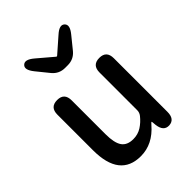

<svg xmlns="http://www.w3.org/2000/svg" viewBox="-236 -956 1092 1092"><g transform="rotate(-45 310.0 -409.5)"><path d="M249 13Q80 13 80 -204V-490Q80 -550 138 -550Q195 -550 195 -490V-218Q195 -148 216.5 -117Q238 -86 287 -86Q325 -86 354.5 -105Q384 -124 407 -153Q419 -168 419 -187V-490Q419 -550 477 -550Q534 -550 534 -490V-59Q534 0 487 3Q441 5 434 -54L432 -76Q431 -83 429.5 -83Q428 -83 417 -71Q345 13 249 13ZM299 -647Q252 -647 222 -683L162 -757Q125 -803 147 -824Q169 -846 214 -808L307 -729Q312 -724 317 -729L406 -807Q449 -846 472 -824Q495 -802 458 -757L398 -683Q368 -647 321 -647Z"/></g></svg>

Font: Resource Han Rounded TW Medium
Style: Regular
Weight: 500
Designer: Cyano Hao (round all glyphs); Ryoko NISHIZUKA 西塚涼子 (kana, bopomofo & ideographs); Paul D. Hunt (Latin, Greek & Cyrillic)
Foundry: Cyano Hao
Version: 0.990